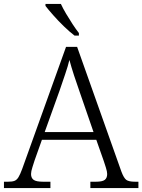

<svg xmlns="http://www.w3.org/2000/svg" viewBox="-22 -951 720 971"><path d="M-2 0V-32H19Q40 -32 51.5 -36.5Q63 -41 71.5 -55Q80 -69 90 -96L312 -714H368L592 -83Q604 -51 616.5 -41.5Q629 -32 661 -32H678V0H435V-32H463Q496 -32 508 -41.5Q520 -51 520 -71Q520 -83 513.5 -103.5Q507 -124 503 -136L465 -244H190L153 -140Q149 -127 142 -105.5Q135 -84 135 -71Q135 -51 148 -41.5Q161 -32 196 -32H233V0ZM204 -283H451L382 -483Q367 -525 352.5 -569.5Q338 -614 329 -648Q322 -618 307.5 -575.5Q293 -533 279 -492ZM355 -771Q331 -789 301.5 -817.5Q272 -846 246.5 -875Q221 -904 208 -921V-931H286Q296 -909 312 -882Q328 -855 345 -829Q362 -803 377 -784V-771Z"/></svg>

Font: Noto Serif Malayalam Light
Style: Regular
Weight: 300
Designer: Indian type Foundry, Jelle Bosma, Monotype Design Team
Foundry: Monotype Imaging Inc.
Version: Version 2.104; ttfautohint (v1.8.4.7-5d5b)